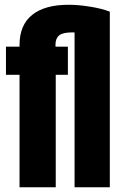

<svg xmlns="http://www.w3.org/2000/svg" viewBox="-20 -786 526 806"><path d="M62 -597Q62 -681 115 -723.5Q168 -766 268 -766Q309 -766 358.5 -758Q408 -750 441 -737L398 -628Q378 -639 343.5 -644.5Q309 -650 283 -650Q244 -650 228.5 -637.5Q213 -625 213 -599V-590H265V-472H214V0H62V-472H5V-590H62ZM293 -737H441V0H293Z"/></svg>

Font: Khand Variable Light
Style: Regular
Weight: 300
Designer: Satya Rajpurohit
Foundry: Indian Type Foundry
Version: Version 3.000